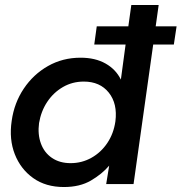

<svg xmlns="http://www.w3.org/2000/svg" viewBox="-20 -740 730 772"><path d="M237 12Q164 12 113.5 -24Q63 -60 39.5 -120Q16 -180 27 -254Q37 -326 75.5 -383.5Q114 -441 173 -474.5Q232 -508 304 -508Q363 -508 404.5 -484.5Q446 -461 466 -420L485 -561H359L369 -634H496L508 -720H618L606 -634H690L679 -561H596L517 0H407L419 -74Q390 -40 345.5 -14Q301 12 237 12ZM264 -84Q309 -84 347.5 -105.5Q386 -127 411.5 -165Q437 -203 444 -252Q453 -323 417.5 -367.5Q382 -412 317 -412Q271 -412 233 -390Q195 -368 170 -330.5Q145 -293 137 -245Q131 -200 144.5 -163Q158 -126 189 -105Q220 -84 264 -84Z"/></svg>

Font: Host Grotesk Medium
Style: Italic
Weight: 500
Italic angle: -8°
Designer: Doğukan Karapınar based on Poppins by Indian Type Foundry, Jonny Pinhorn
Foundry: Element Type
Version: Version 1.001; ttfautohint (v1.8.4.7-5d5b)